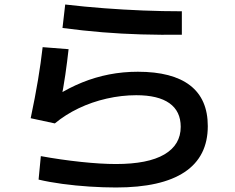

<svg xmlns="http://www.w3.org/2000/svg" viewBox="-20 -793 1040 851"><path d="M494 38Q439 38 377 34Q315 30 256 22Q197 14 151 3L161 -101Q249 -85 338 -75.5Q427 -66 494 -66Q636 -66 708.5 -108.5Q781 -151 781 -231Q781 -300 731 -335.5Q681 -371 584 -371Q519 -371 453 -356Q387 -341 328.5 -313Q270 -285 223 -246L116 -269Q136 -364 148.5 -439Q161 -514 169 -584L284 -575Q278 -520 269.5 -461.5Q261 -403 249 -344L232 -370Q286 -404 344 -427.5Q402 -451 463.5 -463Q525 -475 591 -475Q744 -475 822.5 -414.5Q901 -354 901 -234Q901 -99 798.5 -30.5Q696 38 494 38ZM786 -639Q693 -638 606 -640.5Q519 -643 433.5 -650Q348 -657 257 -669L269 -773Q355 -763 441 -756.5Q527 -750 613.5 -746.5Q700 -743 786 -743Z"/></svg>

Font: M PLUS 1 Code SemiBold
Style: Regular
Weight: 600
Designer: Coji Morishita
Foundry: UNDERFOREST DESIGN
Version: Version 1.005